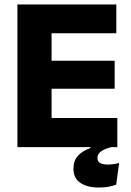

<svg xmlns="http://www.w3.org/2000/svg" viewBox="-20 -659 586 860"><path d="M58 0V-639H211V0ZM103.5 0V-130.5H505.5V0ZM147.5 -261.5V-387H493.5V-261.5ZM103 -510V-639H501V-510ZM423.5 181Q371 181 340 160Q309 139 309 96.5V96Q309 60.5 329.2 38.5Q349.5 16.5 385.5 4V-4.5L476.5 -2.5L481 -0.5Q449.5 7 433 18.8Q416.5 30.5 416.5 48Q416.5 64 428.2 71Q440 78 462 78Q475.5 78 488.2 76.2Q501 74.5 513.5 71L500.5 168Q483.5 174.5 464.2 177.8Q445 181 423.5 181Z"/></svg>

Font: Anek Latin Medium
Style: Bold
Weight: 700
Version: Version 1.003